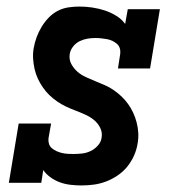

<svg xmlns="http://www.w3.org/2000/svg" viewBox="-20 -558 540 586"><path d="M229 8Q212 8 195 6Q178 4 163 -1.5Q148 -7 134.5 -16.5Q121 -26 112 -39L106 0H7L37 -181H136L128 -136Q127 -127 129.5 -119Q132 -111 138.5 -105.5Q145 -100 153 -96.5Q161 -93 169.5 -91Q178 -89 187 -88.5Q196 -88 204 -88Q217 -88 230.5 -89.5Q244 -91 256.5 -97Q269 -103 278.5 -113.5Q288 -124 290 -137Q293 -154 285.5 -168.5Q278 -183 266 -192.5Q254 -202 239.5 -208.5Q225 -215 210.5 -220.5Q196 -226 182 -232.5Q168 -239 155 -248Q142 -257 131 -267.5Q120 -278 111 -291Q102 -304 95.5 -318Q89 -332 85.5 -347.5Q82 -363 81 -379.5Q80 -396 83 -412Q86 -429 92 -445Q98 -461 107 -476Q116 -491 128.5 -504Q141 -517 156.5 -525Q172 -533 189 -535.5Q206 -538 223 -538Q242 -538 262 -535Q282 -532 300 -526Q318 -520 334.5 -510Q351 -500 362 -485L370 -530H468L438 -349H340L347 -394Q348 -403 345.5 -411Q343 -419 336.5 -424.5Q330 -430 322.5 -433.5Q315 -437 306.5 -438.5Q298 -440 289 -441Q280 -442 271 -442Q259 -442 247 -440Q235 -438 223.5 -432.5Q212 -427 203.5 -416.5Q195 -406 193 -394Q190 -377 197.5 -363Q205 -349 216.5 -339Q228 -329 242.5 -322.5Q257 -316 271.5 -310Q286 -304 300 -298Q314 -292 327 -283Q340 -274 351 -263.5Q362 -253 371 -240.5Q380 -228 386.5 -214Q393 -200 397 -184.5Q401 -169 402 -153Q403 -137 400 -120Q397 -101 389 -83Q381 -65 368.5 -49.5Q356 -34 339 -22.5Q322 -11 303.5 -4Q285 3 266 5.5Q247 8 229 8Z"/></svg>

Font: Iosevka Slab Oblique
Style: Bold
Weight: 700
Italic angle: -9°
Monospace: yes
Designer: Belleve Invis
Foundry: Belleve Invis
Version: Version 11.1.1; ttfautohint (v1.8.3)